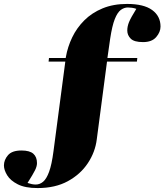

<svg xmlns="http://www.w3.org/2000/svg" viewBox="-108 -764 836 976"><path d="M83 192Q20 192 -17.5 173Q-55 154 -71.5 127Q-88 100 -88 77Q-88 49 -67.5 25Q-47 1 1 1Q43 1 61.5 17.5Q80 34 80 65Q80 81 70.5 100.5Q61 120 32 166Q44 170 54 172Q64 174 74 174Q94 174 111 160Q128 146 141.5 109.5Q155 73 164 4L224 -451H139L141 -469H226L227 -475Q236 -526 259 -574Q282 -622 320.5 -660.5Q359 -699 413.5 -721.5Q468 -744 538 -744Q623 -744 665.5 -713Q708 -682 708 -629Q708 -601 686 -575.5Q664 -550 619 -550Q574 -550 556.5 -567.5Q539 -585 539 -609Q539 -630 548 -652Q557 -674 585 -719Q574 -723 562.5 -724.5Q551 -726 542 -726Q523 -726 506 -713.5Q489 -701 475.5 -667Q462 -633 452 -567L438 -469H590L588 -451H436L384 -56Q376 9 338.5 65.5Q301 122 237 157Q173 192 83 192Z"/></svg>

Font: Display Black
Style: Regular
Weight: 900
Designer: Latin by Veronika Burian and Jose Scaglione. Greek by Irene Vlachou. Cyrillic by Vera Evstafieva.
Foundry: TypeTogether
Version: Version 3.002